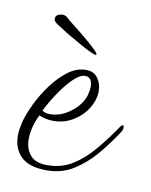

<svg xmlns="http://www.w3.org/2000/svg" viewBox="-53 -394 348 443"><g transform="rotate(10 121.5 -172.0)"><path d="M85 8Q44 8 25 -10.5Q6 -29 6 -60Q6 -68 7.5 -76.5Q9 -85 11 -94Q16 -112 27.5 -136Q39 -160 56 -183Q73 -206 93 -221Q113 -236 135 -236Q153 -236 162.5 -223Q172 -210 172 -192Q172 -173 160.5 -153.5Q149 -134 130 -122Q108 -107 80 -107Q62 -107 47 -114Q32 -84 32 -55Q32 -34 44 -19Q56 -4 84 -4Q118 -4 144 -20.5Q170 -37 192.5 -64Q215 -91 236 -122Q239 -125 240 -125Q243 -125 243 -120Q243 -115 240 -110Q222 -82 199.5 -55Q177 -28 149 -10Q121 8 85 8ZM70 -121Q96 -121 119 -139Q130 -147 138 -158Q146 -169 149 -180Q152 -191 152 -199Q152 -222 135 -222Q124 -222 110 -209Q98 -198 85.5 -181Q73 -164 64 -148.5Q55 -133 52 -126Q59 -121 70 -121ZM150 -274Q146 -274 132 -281Q118 -288 102 -297.5Q86 -307 75 -313Q68 -318 55.5 -325.5Q43 -333 43 -339V-340Q43 -346 48 -349Q53 -352 60 -352Q65 -352 69 -349Q73 -346 77 -342Q90 -332 111 -315Q132 -298 142 -288Q144 -286 148 -282Q152 -278 152 -276Q152 -274 150 -274Z"/></g></svg>

Font: Waterfall
Style: Regular
Weight: 400
Designer: Robert E. Leuschke
Foundry: Robert E. Leuschke
Version: Version 1.010; ttfautohint (v1.8.3)